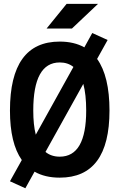

<svg xmlns="http://www.w3.org/2000/svg" viewBox="-20 -921 626 1006"><path d="M112.8 65.4 32.2 28.8 94.2 -82.5Q32.2 -170.4 32.2 -341.8Q32.2 -703.1 293 -703.1Q368.2 -703.1 421.9 -672.9L463.4 -748L543.9 -711.4L488.8 -612.3Q553.7 -521.5 553.7 -341.8Q553.7 9.8 293 9.8Q215.3 9.8 161.1 -21.5ZM154.3 -341.8Q154.3 -266.6 167.5 -215.3L364.7 -570.3Q335.4 -593.8 293 -593.8Q154.3 -593.8 154.3 -341.8ZM293 -100.1Q431.6 -100.1 431.6 -341.8Q431.6 -425.8 416.5 -481.4L218.3 -125Q248.5 -100.1 293 -100.1ZM224.1 -771.5 329.1 -900.9H493.7L356.9 -771.5Z"/></svg>

Font: Caskaydia Cove SemiBold
Style: Regular
Weight: 600
Monospace: yes
Designer: Aaron Bell
Foundry: Saja Typeworks
Version: Version 4.300; ttfautohint (v1.8.3)